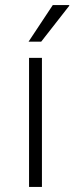

<svg xmlns="http://www.w3.org/2000/svg" viewBox="-20 -740 300 760"><path d="M93 -575H143L254 -717V-720H189ZM95 0H146V-511H95Z"/></svg>

Font: Chivo Light
Style: Regular
Weight: 300
Designer: Hector Gatti
Foundry: Omnibus-Type
Version: Version 1.003;PS 001.003;hotconv 1.0.70;makeotf.lib2.5.58329